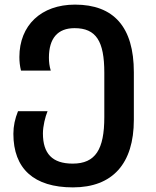

<svg xmlns="http://www.w3.org/2000/svg" viewBox="-20 -572 677 832"><path d="M296 240C468 240 560 137 560 -53V-259C560 -455 473 -552 305 -552C158 -552 64 -462 64 -325C64 -305 66 -286 71 -266H200C194 -285 192 -304 192 -322C192 -406 230 -450 303 -450C397 -450 432 -393 432 -257V-64C432 75 394 137 295 137C206 137 166 93 166 6C166 -25 176 -66 186 -90H58C45 -58 38 -26 38 8C38 159 127 240 296 240Z"/></svg>

Font: Noto Sans Georgian Semi
Style: Regular
Weight: 600
Designer: Monotype Design Team
Foundry: Monotype Imaging Inc.
Version: Version 1.901